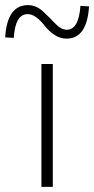

<svg xmlns="http://www.w3.org/2000/svg" viewBox="-70 -730 368 750"><path d="M189.9 -579.1Q164.1 -579.1 142.1 -594.2Q120.1 -609.4 106.4 -627Q69.3 -675.3 38.1 -674.8Q-10.7 -674.8 -16.1 -582L-49.8 -584Q-42 -710 39.1 -710Q71.3 -710 97.2 -686Q123 -662.1 145.5 -638.2Q168 -614.3 190.9 -613.8Q237.8 -613.8 244.1 -707L277.8 -705.1Q270 -579.1 189.9 -579.1ZM91.8 0V-480H136.2V0Z"/></svg>

Font: SourceSansPro-Light
Style: Regular
Weight: 300
Designer: Paul D. Hunt
Foundry: Adobe Systems Incorporated
Version: Version 2.020;PS 2.0;hotconv 1.0.86;makeotf.lib2.5.63406